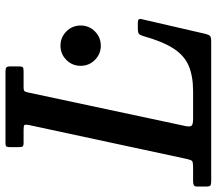

<svg xmlns="http://www.w3.org/2000/svg" viewBox="-112 -725 790 700"><g transform="rotate(-90 283.0 -375.0)"><path d="M-47 -17.5V-52Q-47 -61 -42 -63.5Q-37 -66 -28.5 -66H22.5Q41.5 -66 45.8 -69.5Q50 -73 53.5 -89L177.5 -666Q179.5 -678 177 -681Q174.5 -684 160.5 -684H112.5Q101 -684 98.8 -687.8Q96.5 -691.5 96.5 -703V-731.5Q96.5 -742 98.5 -746Q100.5 -750 111.5 -750H372.5Q383 -750 387 -746.8Q391 -743.5 391 -732V-702Q391 -691 388.2 -687.5Q385.5 -684 375 -684H316.5Q303 -684 300.5 -680.5Q298 -677 295.5 -666L173.5 -94Q170 -77.5 174.5 -71.8Q179 -66 200.5 -66H300Q355.5 -66 393 -82Q430.5 -98 456 -137.2Q481.5 -176.5 501.5 -247.5Q505 -259.5 509.5 -263.5Q514 -267.5 530 -267.5H551Q566.5 -267.5 563.5 -255L509.5 -21Q506.5 -8.5 501.8 -4.2Q497 0 481 0H-26.5Q-38.5 0 -42.8 -2.5Q-47 -5 -47 -17.5ZM393 -476Q393 -506.5 414.5 -528Q436 -549.5 466.5 -549.5Q497 -549.5 518.5 -528Q540 -506.5 540 -476Q540 -445.5 518.5 -424Q497 -402.5 466.5 -402.5Q436 -402.5 414.5 -424Q393 -445.5 393 -476Z"/></g></svg>

Font: Besley* Narrow Medium
Style: Italic
Weight: 500
Width: 4
Italic angle: -13°
Designer: Owen Earl
Foundry: indestructible type*
Version: Version 3.000; ttfautohint (v1.8.3)